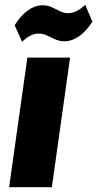

<svg xmlns="http://www.w3.org/2000/svg" viewBox="-20 -780 405 800"><path d="M272 -540 196 0H18L94 -540ZM41 -675Q67 -716 96.5 -737Q126 -758 157 -758Q178 -758 195.5 -750Q213 -742 230 -733.5Q247 -725 264 -725Q281 -725 298.5 -733.5Q316 -742 335 -760L365 -690Q339 -649 309 -628.5Q279 -608 250 -608Q228 -608 210 -616Q192 -624 176 -632Q160 -640 141 -640Q124 -640 107.5 -632Q91 -624 72 -606Z"/></svg>

Font: Pathway Extreme Condensed ExtraBold
Style: Italic
Weight: 800
Width: 3
Italic angle: -8°
Version: Version 1.001;gftools[0.9.26]